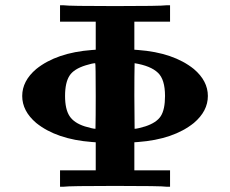

<svg xmlns="http://www.w3.org/2000/svg" viewBox="-20 -706 871 726"><path d="M609 0Q590 -3 415 -3Q242 -3 221 0H207V-62H342V-168L328 -169Q194 -179 117 -241Q64 -286 64 -343Q64 -400 117 -445Q194 -507 328 -517L342 -518V-624H207V-686H221Q240 -683 415 -683Q588 -683 609 -686H623V-624H488V-518L502 -517Q636 -507 713 -445Q766 -400 766 -343Q766 -286 713 -241Q636 -179 502 -169L488 -168V-62H623V0ZM342 -343Q342 -467 340 -467Q330 -467 304 -459Q259 -445 243 -420Q226 -394 226 -343Q226 -293 243 -267Q260 -241 301 -228Q331 -219 341 -219Q342 -260 342 -343ZM577 -431Q550 -457 489 -467Q488 -426 488 -343L489 -219Q499 -219 529 -228Q572 -242 588 -267Q604 -292 604 -343Q604 -406 577 -431Z"/></svg>

Font: KaTeX_Main
Style: Bold
Weight: 700
Version: Version